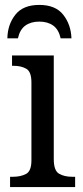

<svg xmlns="http://www.w3.org/2000/svg" viewBox="-20 -762 338 782"><path d="M21 0V-42H33Q64 -42 86 -53.5Q108 -65 108 -109V-426Q108 -470 87 -482Q66 -494 35 -494H29V-536H199V-114Q199 -67 220.5 -54.5Q242 -42 274 -42H286V0ZM10 -606Q11 -662 42.5 -702Q74 -742 140 -742Q206 -742 237.5 -702Q269 -662 271 -606H227Q219 -642 196.5 -658Q174 -674 140 -674Q106 -674 83.5 -658Q61 -642 53 -606Z"/></svg>

Font: Noto Serif SemiCondensed
Style: Regular
Weight: 400
Width: 4
Designer: Monotype Design Team
Foundry: Monotype Imaging Inc.
Version: Version 2.013